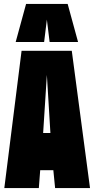

<svg xmlns="http://www.w3.org/2000/svg" viewBox="-20 -959 481 979"><path d="M2 0 90 -700H346L439 0H261L252 -91H185L178 0ZM200 -281H237L219 -577ZM60 -745 113 -939H325L378 -745H233L219 -859L205 -745Z"/></svg>

Font: Georama ExtraCondensed Black
Style: Regular
Weight: 900
Width: 2
Designer: Jean-Baptiste Levee
Foundry: Production Type
Version: Version 1.000